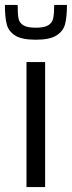

<svg xmlns="http://www.w3.org/2000/svg" viewBox="-33 -763 293 783"><path d="M0 0ZM75 0V-510H151V0ZM113 -601Q56 -601 29 -618Q2 -635 -5.5 -664Q-13 -693 -13 -743H39Q39 -706 42.5 -688Q46 -670 62 -660Q78 -650 113 -650Q148 -650 164 -660Q180 -670 184 -688.5Q188 -707 188 -743H240Q240 -694 232.5 -665Q225 -636 197.5 -618.5Q170 -601 113 -601Z"/></svg>

Font: Assailand
Style: Regular
Weight: 400
Designer: Hector Gatti with collaboration of the Omnibus-Type team
Foundry: Omnibus-Type
Version: Version 0.072;October 19, 2019;FontCreator 12.0.0.2547 64-bi